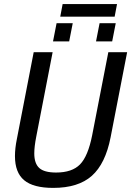

<svg xmlns="http://www.w3.org/2000/svg" viewBox="-20 -916 646 946"><path d="M242.2 9.8Q144 9.8 98.9 -28.1Q53.7 -65.9 53.7 -147Q53.7 -184.6 63 -230.5L146 -658.7H239.3L158.7 -243.2Q148.9 -193.4 148.9 -160.2Q148.9 -110.4 173.6 -88.1Q198.2 -65.9 256.3 -65.9Q335 -65.9 374.3 -106Q413.6 -146 434.1 -249.5L513.7 -658.7H606.4L524.9 -239.3Q499.5 -109.4 432.6 -49.8Q365.7 9.8 242.2 9.8ZM453.1 -711.9 470.7 -801.8H550.3L532.7 -711.9ZM241.2 -711.9 258.8 -801.8H338.4L320.8 -711.9ZM544.9 -834H276.9L288.6 -896H556.6Z"/></svg>

Font: Liberation Mono
Style: Italic
Weight: 400
Italic angle: -12°
Monospace: yes
Designer: Steve Matteson
Foundry: Ascender Corporation
Version: Version 2.1.5